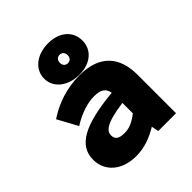

<svg xmlns="http://www.w3.org/2000/svg" viewBox="-206 -871 1015 1015"><g transform="rotate(-45 301.5 -364.0)"><path d="M227 12C291 12 345 -10 395 -40L403 0H536V-288C536 -421 468 -503 317 -503C217 -503 137 -471 81 -436L65 -426L126 -314L144 -325C189 -350 241 -370 292 -370C348 -370 366 -350 372 -317C152 -296 52 -243 52 -136C52 -48 122 12 227 12ZM374 -239V-161C336 -132 307 -118 270 -118C229 -118 210 -130 210 -161C210 -191 237 -221 374 -239ZM458 -622C458 -692 403 -740 319 -740C235 -740 172 -692 172 -622C172 -553 235 -505 319 -505C403 -505 458 -553 458 -622ZM290 -622C290 -645 305 -654 319 -654C333 -654 348 -645 348 -622C348 -600 333 -591 319 -591C305 -591 290 -600 290 -622Z"/></g></svg>

Font: Falling Sky
Style: ExBd
Weight: 400
Designer: Paul D. Hunt
Foundry: Adobe Systems Incorporated
Version: Version 1.02